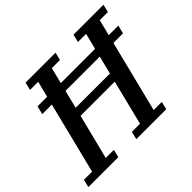

<svg xmlns="http://www.w3.org/2000/svg" viewBox="-180 -915 1133 1133"><g transform="rotate(-45 386.0 -349.0)"><path d="M-14 -49H54L166 -497H86L99 -549H179L204 -649H136L148 -698H398L386 -649H318L293 -549H579L604 -649H536L548 -698H798L786 -649H718L693 -549H773L760 -497H680L568 -49H636L624 0H374L386 -49H454L524 -330H239L168 -49H236L224 0H-26ZM252 -384H538L566 -497H280Z"/></g></svg>

Font: IBM Plex Serif Medm
Style: Italic
Weight: 500
Italic angle: -14°
Designer: Mike Abbink, Paul van der Laan, Pieter van Rosmalen
Foundry: Bold Monday
Version: Version 3.001